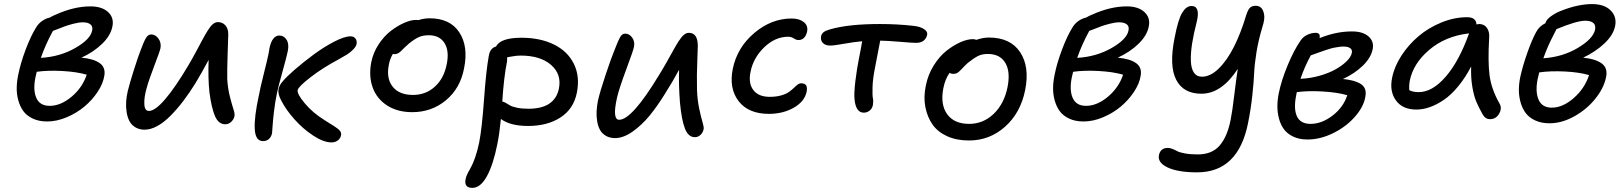

<svg xmlns="http://www.w3.org/2000/svg" viewBox="-20 -620 7908 936"><path d="M210 -27.8Q169.9 -27.8 140.1 -41.7Q110.4 -55.7 94 -78.1Q77.6 -100.6 69.3 -130.6Q61 -160.6 61.5 -191.7Q62 -222.7 68.8 -254.9Q80.1 -312 105.2 -378.7Q130.4 -445.3 155.8 -485.8Q167 -504.9 185.1 -517.6Q203.1 -530.3 222.2 -534.2Q235.8 -542.5 252 -548.8Q340.8 -588.9 420.9 -588.9Q477.5 -588.9 507.3 -560.8Q537.1 -532.7 527.8 -490.2Q519.5 -446.8 478 -406.5Q436.5 -366.2 377 -338.9Q436 -333.5 465.6 -312.7Q495.1 -292 488.8 -252Q482.9 -212.9 456.1 -172.4Q429.2 -131.8 391.1 -100.1Q353 -68.4 304.7 -48.1Q256.3 -27.8 210 -27.8ZM383.8 -511.2Q364.7 -511.2 337.4 -504.2Q310.1 -497.1 294.2 -491Q278.3 -484.9 237.8 -469.2Q200.2 -399.4 179.2 -337.9Q272.5 -343.3 346.9 -386Q421.4 -428.7 429.2 -471.2Q433.6 -490.7 421.1 -501Q408.7 -511.2 383.8 -511.2ZM152.8 -243.2Q140.1 -180.7 157.2 -142.3Q174.3 -104 222.2 -104Q275.9 -104 328.9 -148.4Q381.8 -192.9 402.8 -255.9Q354 -270 283.9 -273.9Q213.9 -277.8 159.2 -270Q158.2 -265.6 156 -256.6Q153.8 -247.6 152.8 -243.2Z M685.1 12.2Q658.7 12.2 639.6 0.5Q620.6 -11.2 610.8 -30Q601.1 -48.8 597.2 -74Q593.3 -99.1 595 -124.8Q596.7 -150.4 603 -176.8Q612.8 -216.3 633.8 -282.5Q654.8 -348.6 667 -378.9Q681.6 -418.5 691.9 -435.3Q702.1 -452.1 716.8 -452.1Q737.8 -452.1 752.4 -431.9Q767.1 -411.6 762.2 -384.8Q759.8 -371.6 731.7 -298.1Q703.6 -224.6 694.8 -189.9Q682.1 -146.5 683.6 -112.8Q685.1 -79.1 706.1 -79.1Q736.3 -79.1 786.1 -137.5Q835.9 -195.8 899.9 -304.2Q917 -333 936.8 -370.1Q956.5 -407.2 968.3 -429Q980 -450.7 993.2 -471.9Q1006.3 -493.2 1018.1 -502.7Q1029.8 -512.2 1042 -512.2Q1065.4 -512.2 1079.3 -495.8Q1093.3 -479.5 1092.8 -451.2Q1092.8 -446.3 1089.8 -360.1Q1086.9 -273.9 1087.9 -232.9Q1090.8 -187 1101.1 -147.5Q1111.3 -107.9 1118.4 -86.4Q1125.5 -64.9 1123 -53.2Q1119.1 -37.1 1106.7 -25.6Q1094.2 -14.2 1078.1 -14.2Q1045.4 -14.2 1028.3 -53.5Q1011.2 -92.8 1001 -169.9Q993.7 -239.7 997.1 -328.1Q962.4 -263.2 933.1 -214.8Q902.8 -166 872.8 -126.7Q842.8 -87.4 810.8 -55.2Q778.8 -22.9 746.6 -5.4Q714.4 12.2 685.1 12.2Z M1262.2 67.9Q1225.1 67.9 1221.9 9Q1218.8 -49.8 1242.2 -155.8Q1248 -188.5 1265.1 -256.6Q1282.2 -324.7 1288.1 -353Q1288.6 -356 1290.8 -367.4Q1293 -378.9 1293.9 -386.2Q1300.3 -416 1312.5 -431.4Q1324.7 -446.8 1340.8 -446.8Q1364.7 -446.8 1377.4 -425.8Q1390.1 -404.8 1382.8 -370.1Q1377.9 -345.2 1356.9 -270Q1335.9 -194.8 1330.1 -166Q1320.8 -120.6 1315.7 -76.9Q1310.5 -33.2 1308.8 -4.6Q1307.1 23.9 1306.2 29.8Q1302.2 47.9 1290.8 57.9Q1279.3 67.9 1262.2 67.9ZM1596.2 74.2Q1557.6 74.2 1507.3 41.3Q1457 8.3 1415.3 -38.6Q1373.5 -85.4 1351.1 -129.9Q1333.5 -161.6 1337.9 -186Q1342.8 -207 1358.9 -224.1Q1375 -244.1 1416 -279.8Q1457 -315.4 1506.6 -352.3Q1556.2 -389.2 1607.4 -416Q1658.7 -442.9 1689 -442.9Q1704.6 -442.9 1712.4 -432.6Q1720.2 -422.4 1718.8 -409.2Q1717.8 -395.5 1703.1 -380.1Q1688.5 -364.7 1672.4 -354.7Q1656.2 -344.7 1629.9 -330.1Q1551.3 -288.1 1492.9 -242.7Q1434.6 -197.3 1431.2 -181.2Q1426.8 -163.1 1465.6 -116.5Q1504.4 -69.8 1564 -33.2Q1572.8 -27.3 1586.7 -18.8Q1600.6 -10.3 1609.1 -4.9Q1617.7 0.5 1626.7 7.6Q1635.7 14.6 1639.6 21.2Q1643.6 27.8 1643.1 35.2Q1641.6 52.2 1628.7 63.2Q1615.7 74.2 1596.2 74.2Z M1989.7 -73.2Q1917.5 -73.2 1866.9 -106Q1816.4 -138.7 1796.6 -194.1Q1776.9 -249.5 1790 -316.9Q1799.3 -363.8 1826.2 -404.3Q1853 -444.8 1885.7 -469.7Q1918.5 -494.6 1950.9 -508.8Q1983.4 -522.9 2007.8 -522.9Q2016.1 -522.9 2020 -522Q2046.9 -530.8 2074.2 -530.8Q2174.3 -530.8 2219.2 -462.2Q2264.2 -393.6 2242.2 -286.1Q2223.6 -189 2153.8 -131.1Q2084 -73.2 1989.7 -73.2ZM1876 -306.2Q1861.8 -238.8 1893.8 -198Q1925.8 -157.2 1993.2 -157.2Q2055.2 -157.2 2099.4 -197Q2143.6 -236.8 2157.2 -304.2Q2171.4 -370.1 2147.5 -409.2Q2123.5 -448.2 2069.8 -448.2Q2041.5 -448.2 2020.5 -438.5Q1999.5 -428.7 1973.1 -407.2Q1961.9 -397.9 1950.7 -386.7Q1939.5 -375.5 1933.8 -369.9Q1928.2 -364.3 1920.2 -360.1Q1912.1 -356 1902.8 -356Q1897.9 -356 1895 -356.9Q1879.9 -330.6 1876 -306.2Z M2554.7 -5.9Q2467.3 -5.9 2421.9 -40Q2414.6 33.7 2404.8 81.1Q2384.8 182.6 2353.5 239.3Q2322.3 295.9 2282.7 295.9Q2240.7 295.9 2250 252Q2252.4 239.7 2260.3 224.1Q2268.1 208.5 2276.9 193.4Q2285.6 178.2 2296.6 146.7Q2307.6 115.2 2315.9 75.2Q2329.6 5.4 2339.6 -134.8Q2349.6 -274.9 2362.8 -347.2Q2369.1 -385.7 2397.9 -393.1Q2420.4 -436 2522 -436Q2613.3 -436 2680.4 -403.1Q2747.6 -370.1 2777.8 -308.3Q2808.1 -246.6 2792 -167Q2775.9 -88.4 2711.9 -47.1Q2647.9 -5.9 2554.7 -5.9ZM2451.7 -319.8Q2436 -242.7 2428.7 -125Q2436 -124 2446 -118.2Q2456.1 -112.3 2466.1 -106.2Q2476.1 -100.1 2499.8 -95Q2523.4 -89.8 2555.7 -89.8Q2684.6 -89.8 2704.6 -188Q2718.8 -257.8 2666.5 -303.5Q2614.3 -349.1 2517.6 -349.1Q2506.8 -349.1 2496.1 -347.9Q2485.4 -346.7 2470.7 -344Q2456.1 -341.3 2452.6 -340.8Q2452.6 -326.7 2451.7 -319.8Z M2978.5 53.2Q2952.6 53.2 2933.8 42.2Q2915 31.2 2905.3 13.7Q2895.5 -3.9 2891.4 -27.8Q2887.2 -51.8 2888.4 -76.2Q2889.6 -100.6 2894.5 -127Q2904.3 -171.4 2932.4 -255.6Q2960.4 -339.8 2978.5 -382.8Q2993.7 -422.9 3003.4 -439.5Q3013.2 -456.1 3027.8 -456.1Q3047.9 -456.1 3061.8 -436.8Q3075.7 -417.5 3070.8 -392.1Q3067.9 -375.5 3032.5 -280.5Q2997.1 -185.5 2987.8 -143.1Q2963.9 -36.1 2998.5 -36.1Q3060.5 -36.1 3190.9 -251Q3209.5 -280.8 3230.2 -317.4Q3251 -354 3263.2 -376.5Q3275.4 -398.9 3288.8 -419.7Q3302.2 -440.4 3314 -450.2Q3325.7 -460 3337.9 -460Q3381.8 -460 3381.8 -396Q3381.3 -379.9 3379.6 -331.1Q3377.9 -282.2 3377.4 -254.4Q3377 -226.6 3377.9 -181.2Q3379.9 -131.3 3388.7 -90.1Q3397.5 -48.8 3404.3 -26.1Q3411.1 -3.4 3410.6 6.8Q3408.2 24.4 3396 36.6Q3383.8 48.8 3367.7 48.8Q3335.4 48.8 3319.1 6.8Q3302.7 -35.2 3294.9 -119.1Q3288.1 -205.1 3290.5 -279.8Q3264.2 -230.5 3220.7 -161.1Q3183.1 -100.6 3146 -55.4Q3108.9 -10.3 3064 21.5Q3019 53.2 2978.5 53.2Z M3728.5 -64.9Q3628.9 -64.9 3581.1 -126.5Q3533.2 -188 3552.2 -284.2Q3573.7 -388.7 3657.2 -459.2Q3740.7 -529.8 3839.4 -529.8Q3876.5 -529.8 3898.4 -512.5Q3920.4 -495.1 3914.6 -465.8Q3904.8 -424.8 3872.6 -424.8Q3861.8 -424.8 3849.6 -432.9Q3837.4 -440.9 3822.3 -440.9Q3758.8 -440.9 3705.3 -389.2Q3651.9 -337.4 3638.7 -269Q3627.4 -213.9 3652.6 -180.9Q3677.7 -147.9 3732.4 -147.9Q3763.7 -147.9 3787.8 -154.8Q3812 -161.6 3825.4 -171.1Q3838.9 -180.7 3848.9 -190.4Q3858.9 -200.2 3867.7 -207Q3876.5 -213.9 3885.3 -213.9Q3902.8 -213.9 3909.4 -204.6Q3916 -195.3 3912.6 -173.8Q3902.8 -125.5 3850.1 -95.2Q3797.4 -64.9 3728.5 -64.9Z M4190.9 -70.8Q4152.3 -70.8 4146 -134.8Q4142.6 -163.6 4149.9 -224.6Q4157.2 -285.6 4168.9 -342.8Q4170.9 -353.5 4176.3 -380.6Q4181.6 -407.7 4183.1 -418.9Q4143.1 -415.5 4094.7 -406.7Q4046.4 -397.9 4027.3 -397.9Q4002.9 -397.9 3991 -411.1Q3979 -424.3 3982.9 -443.8Q3985.4 -455.6 3995.4 -463.4Q4005.4 -471.2 4027.3 -477.1Q4116.7 -502.9 4269 -502.9Q4355 -502.9 4432.1 -494.1Q4465.3 -490.7 4484.1 -478.5Q4502.9 -466.3 4500 -451.2Q4496.6 -433.6 4483.4 -422.4Q4470.2 -411.1 4446.3 -411.1Q4426.3 -411.1 4366.2 -416.3Q4306.2 -421.4 4271 -421.9Q4252.4 -322.3 4245.1 -287.1Q4234.9 -236.3 4233.6 -195.3Q4232.4 -154.3 4235.4 -141.1Q4238.3 -127.9 4235.4 -107.9Q4231.9 -90.8 4219.5 -80.8Q4207 -70.8 4190.9 -70.8Z M4703.6 64.9Q4644 64.9 4598.1 44.4Q4552.2 23.9 4526.6 -12.2Q4501 -48.3 4491.2 -97.7Q4481.4 -147 4493.7 -204.1Q4504.4 -256.8 4532.2 -301.3Q4560.1 -345.7 4594.2 -372.6Q4628.4 -399.4 4662.1 -414.3Q4695.8 -429.2 4722.7 -429.2Q4731 -429.2 4739.7 -425.8Q4772.5 -437 4800.8 -437Q4905.8 -437 4953.1 -365.7Q5000.5 -294.4 4977.5 -180.2Q4955.1 -69.3 4879.6 -2.2Q4804.2 64.9 4703.6 64.9ZM4578.6 -189Q4563.5 -109.9 4597.7 -63Q4631.8 -16.1 4704.6 -16.1Q4772.9 -16.1 4824 -64.7Q4875 -113.3 4891.6 -194.8Q4906.7 -269.5 4881.1 -313.2Q4855.5 -356.9 4795.4 -356.9Q4767.1 -356.9 4747.1 -346.7Q4727.1 -336.4 4697.8 -313Q4685.5 -302.2 4670.7 -286.1Q4655.8 -270 4647.5 -264.9Q4639.2 -259.8 4626.5 -259.8Q4616.7 -259.8 4609.4 -265.1Q4587.4 -234.4 4578.6 -189Z M5262.2 -27.8Q5222.2 -27.8 5192.4 -41.7Q5162.6 -55.7 5146.2 -78.1Q5129.9 -100.6 5121.6 -130.6Q5113.3 -160.6 5113.8 -191.7Q5114.3 -222.7 5121.1 -254.9Q5132.3 -312 5157.5 -378.7Q5182.6 -445.3 5208 -485.8Q5219.2 -504.9 5237.3 -517.6Q5255.4 -530.3 5274.4 -534.2Q5288.1 -542.5 5304.2 -548.8Q5393.1 -588.9 5473.1 -588.9Q5529.8 -588.9 5559.6 -560.8Q5589.4 -532.7 5580.1 -490.2Q5571.8 -446.8 5530.3 -406.5Q5488.8 -366.2 5429.2 -338.9Q5488.3 -333.5 5517.8 -312.7Q5547.4 -292 5541 -252Q5535.2 -212.9 5508.3 -172.4Q5481.4 -131.8 5443.4 -100.1Q5405.3 -68.4 5356.9 -48.1Q5308.6 -27.8 5262.2 -27.8ZM5436 -511.2Q5417 -511.2 5389.6 -504.2Q5362.3 -497.1 5346.4 -491Q5330.6 -484.9 5290 -469.2Q5252.4 -399.4 5231.4 -337.9Q5324.7 -343.3 5399.2 -386Q5473.6 -428.7 5481.4 -471.2Q5485.8 -490.7 5473.4 -501Q5460.9 -511.2 5436 -511.2ZM5205.1 -243.2Q5192.4 -180.7 5209.5 -142.3Q5226.6 -104 5274.4 -104Q5328.1 -104 5381.1 -148.4Q5434.1 -192.9 5455.1 -255.9Q5406.2 -270 5336.2 -273.9Q5266.1 -277.8 5211.4 -270Q5210.4 -265.6 5208.3 -256.6Q5206.1 -247.6 5205.1 -243.2Z M5815.9 220.2Q5723.6 220.2 5673.1 196.8Q5622.6 173.3 5629.9 136.2Q5637.2 101.1 5673.3 101.1Q5684.1 101.1 5696 106Q5708 110.8 5719 116.9Q5730 123 5756.3 127.9Q5782.7 132.8 5819.3 132.8Q5888.2 132.8 5925.5 89.8Q5962.9 46.9 5979 -34.2Q5987.3 -74.7 5996.8 -154.3Q6006.3 -233.9 6014.2 -284.2Q5935.1 -163.1 5836.9 -163.1Q5749 -163.1 5713.9 -231.2Q5678.7 -299.3 5706.1 -435.1Q5723.1 -524.9 5743.2 -557.9Q5763.2 -590.8 5788.1 -590.8Q5833 -590.8 5814 -513.2Q5798.8 -454.6 5791.5 -407.7Q5784.2 -360.8 5785.4 -323.7Q5786.6 -286.6 5800 -266.4Q5813.5 -246.1 5839.4 -246.1Q5880.9 -246.1 5921.6 -286.1Q5962.4 -326.2 5995.6 -392.1Q6028.8 -458 6055.2 -545.9Q6064 -573.2 6073.7 -582.5Q6083.5 -591.8 6102.1 -591.8Q6116.7 -591.8 6127.2 -582.8Q6137.7 -573.7 6142.3 -551Q6147 -528.3 6134.3 -488.8Q6114.7 -423.8 6105.2 -364.7Q6095.7 -305.7 6094 -264.4Q6092.3 -223.1 6085.2 -156Q6078.1 -88.9 6064 -19Q6016.1 220.2 5815.9 220.2Z M6354 60.1Q6314 60.1 6284.7 46.1Q6255.4 32.2 6239 9.8Q6222.7 -12.7 6214.8 -42.7Q6207 -72.8 6207.3 -103Q6207.5 -133.3 6213.9 -165Q6226.6 -228 6257.6 -302.5Q6288.6 -377 6320.8 -422.9Q6333 -440.9 6353.3 -450.4Q6373.5 -460 6394 -460Q6418 -460 6413.1 -434.1Q6492.7 -466.8 6570.8 -466.8Q6624.5 -466.8 6651.9 -442.1Q6679.2 -417.5 6671.9 -380.9Q6663.6 -338.9 6624.5 -300.5Q6585.4 -262.2 6526.9 -234.9Q6582.5 -229.5 6611.1 -212.4Q6639.6 -195.3 6637.7 -162.1Q6634.3 -109.9 6591.3 -57.9Q6548.3 -5.9 6483.2 27.1Q6418 60.1 6354 60.1ZM6529.8 -393.1Q6518.6 -393.1 6505.4 -391.1Q6492.2 -389.2 6482.2 -387.2Q6472.2 -385.3 6454.8 -379.6Q6437.5 -374 6429.4 -371.3Q6421.4 -368.7 6399.4 -360.6Q6377.4 -352.5 6370.1 -350.1Q6339.8 -294.4 6319.8 -235.8Q6367.2 -237.8 6412.8 -250.7Q6458.5 -263.7 6491 -282Q6523.4 -300.3 6544.7 -321.3Q6565.9 -342.3 6569.8 -360.8Q6573.7 -376 6563 -384.5Q6552.2 -393.1 6529.8 -393.1ZM6298.8 -154.8Q6285.6 -89.4 6302.7 -52.7Q6319.8 -16.1 6369.1 -16.1Q6423.3 -16.1 6476.1 -56.4Q6528.8 -96.7 6547.9 -155.8Q6499.5 -169.9 6427.7 -174.1Q6356 -178.2 6301.8 -170.9Q6301.3 -168.5 6300.3 -162.8Q6299.3 -157.2 6298.8 -154.8Z M6884.8 -85.9Q6817.4 -85.9 6785.2 -130.4Q6752.9 -174.8 6766.6 -241.2Q6777.3 -295.4 6812 -348.9Q6846.7 -402.3 6895.5 -443.6Q6944.3 -484.9 7007.1 -510.5Q7069.8 -536.1 7131.8 -536.1Q7176.3 -536.1 7177.7 -501Q7187.5 -502.9 7191.4 -502.9Q7215.3 -502.9 7228.8 -484.1Q7242.2 -465.3 7239.7 -435.1Q7232.9 -320.3 7241.5 -253.4Q7250 -186.5 7289.6 -116.2Q7303.7 -93.3 7288.6 -66.2Q7273.4 -39.1 7243.7 -39.1Q7220.7 -39.1 7207.5 -63Q7188 -98.1 7176.8 -124.8Q7165.5 -151.4 7157.7 -196Q7149.9 -240.7 7151.9 -295.9Q7123 -240.7 7088.6 -199Q7054.2 -157.2 7019 -133.3Q6983.9 -109.4 6950.4 -97.7Q6917 -85.9 6884.8 -85.9ZM6852.5 -226.1Q6848.1 -199.2 6850.6 -180.2Q6867.2 -170.9 6896.5 -170.9Q6962.4 -170.9 7027.6 -245.8Q7092.8 -320.8 7141.6 -457H7138.7Q7025.9 -443.4 6947.8 -377.2Q6869.6 -311 6852.5 -226.1Z M7533.7 -19Q7493.7 -19 7463.9 -33Q7434.1 -46.9 7417.5 -69.3Q7400.9 -91.8 7392.6 -121.8Q7384.3 -151.9 7384.5 -182.9Q7384.8 -213.9 7391.6 -246.1Q7403.8 -300.8 7425.8 -363Q7447.8 -425.3 7467.8 -461.9Q7482.4 -491.7 7513.7 -506.8Q7517.6 -523.9 7541.3 -541Q7564.9 -558.1 7593.8 -568.8Q7674.3 -600.1 7741.7 -600.1Q7800.3 -600.1 7831.3 -569.8Q7862.3 -539.6 7854 -494.1Q7845.2 -449.7 7802 -408.7Q7758.8 -367.7 7697.8 -338.9Q7759.8 -332.5 7789.3 -310.1Q7818.8 -287.6 7809.6 -244.1Q7799.3 -191.4 7757.8 -139.4Q7716.3 -87.4 7655.3 -53.2Q7594.2 -19 7533.7 -19ZM7708 -519Q7667 -519 7567.9 -478Q7566.4 -474.6 7553 -448.7Q7539.6 -422.9 7527.3 -395.3Q7515.1 -367.7 7503.9 -335.9Q7598.1 -342.3 7672.4 -386.7Q7746.6 -431.2 7755.9 -475.1Q7760.3 -498 7747.1 -508.5Q7733.9 -519 7708 -519ZM7475.6 -232.9Q7463.9 -171.4 7481 -133.3Q7498 -95.2 7544.9 -95.2Q7598.6 -95.2 7652.1 -142.1Q7705.6 -189 7726.6 -253.9Q7678.2 -268.1 7608.2 -271.5Q7538.1 -274.9 7483.9 -267.1Q7476.6 -238.8 7475.6 -232.9Z"/></svg>

Font: Shantell Sans Irregular Bouncy
Style: Italic
Weight: 400
Italic angle: -11.31°
Designer: Stephen Nixon, Anya Danilova, Shantell Martin
Foundry: Arrow Type
Version: Version 1.006;[9816181b4]